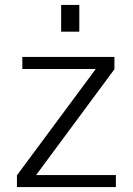

<svg xmlns="http://www.w3.org/2000/svg" viewBox="-20 -762 542 782"><path d="M303 -742H229V-633H303ZM49 0H452V-49H127L446 -480V-530H71V-481H370L49 -48Z"/></svg>

Font: 18Franklin Light
Style: Regular
Weight: 300
Designer: Pablo Impallari, Rodrigo Fuenzalida (Modified by Dan O. Williams)
Version: Version 0.025;PS 000.025;hotconv 1.0.88;makeotf.lib2.5.64775